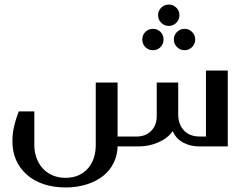

<svg xmlns="http://www.w3.org/2000/svg" viewBox="-20 -639 1084 838"><path d="M669.9 -573.2Q669.9 -591.8 683.6 -605.5Q697.3 -619.1 716.8 -619.1Q735.8 -619.1 749.5 -605.5Q763.2 -591.8 763.2 -573.2Q763.2 -553.2 749.5 -539.6Q735.8 -525.9 716.8 -525.9Q697.3 -525.9 683.6 -539.6Q669.9 -553.2 669.9 -573.2ZM601.1 -466.8Q601.1 -486.3 614.3 -499.5Q627.9 -513.2 647.9 -513.2Q667 -513.2 680.7 -499.5Q693.8 -486.3 693.8 -466.8Q693.8 -446.8 680.7 -433.6Q667 -419.9 647.9 -419.9Q627.9 -419.9 614.3 -433.6Q601.1 -446.8 601.1 -466.8ZM738.8 -466.8Q738.8 -485.8 752.4 -499.5Q766.1 -513.2 786.1 -513.2Q804.7 -513.2 818.4 -499.5Q832 -485.8 832 -466.8Q832 -447.3 818.4 -433.6Q804.7 -419.9 786.1 -419.9Q766.1 -419.9 752.4 -433.6Q738.8 -447.3 738.8 -466.8ZM493.2 -278.8V-43H574.2Q615.2 -43 639.6 -67.4Q664.1 -91.8 664.1 -132.8V-278.8H757.8V-141.1Q757.8 -96.2 783.2 -69.3Q808.1 -43 854 -43H878.9V-331.1H974.1V0H849.1Q810.1 0 778.8 -17.1Q747.6 -34.2 733.9 -66.9Q711.9 -35.2 670.9 -17.6Q630.9 0 585 0H493.2Q492.7 38.1 476.1 71.8Q460 105 430.7 128.4Q400.4 152.3 359.4 165.5Q315.9 179.2 267.1 179.2Q213.4 179.2 169.9 164.6Q127.4 150.4 96.7 123Q65.9 95.7 49.8 58.6Q34.2 22.5 34.2 -23.9Q34.2 -55.2 41 -85.4Q48.8 -119.1 62 -152.8H129.9V-3.9Q129.9 22.5 138.7 48.3Q147.5 73.7 164.1 93.3Q181.2 113.3 206.5 125Q233.4 137.2 266.1 137.2Q299.3 137.2 325.2 125Q349.6 113.3 366.2 93.3Q382.3 73.7 390.1 48.3Q397.9 23.4 397.9 -3.9V-278.8Z"/></svg>

Font: SimahzazaarabicW05-Regular
Style: Regular
Weight: 400
Designer: Ahmed zaza
Foundry: Ahmed zaza
Version: Version 1.001